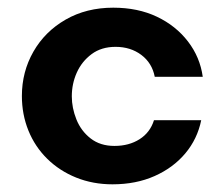

<svg xmlns="http://www.w3.org/2000/svg" viewBox="-20 -470 582 500"><path d="M273 10Q222 10 178.5 -7.5Q135 -25 103 -56.5Q71 -88 54 -130Q37 -172 37 -220Q37 -283 67 -335.5Q97 -388 151 -419Q205 -450 275 -450Q339 -450 388.5 -426.5Q438 -403 469.5 -362Q501 -321 508 -270H383Q376 -306 348 -327Q320 -348 281 -348Q244 -348 218.5 -329Q193 -310 180 -281Q167 -252 167 -219Q167 -189 179 -159Q191 -129 216 -109.5Q241 -90 278 -90Q316 -90 343.5 -107.5Q371 -125 381 -157H504Q494 -108 462.5 -70.5Q431 -33 382.5 -11.5Q334 10 273 10Z"/></svg>

Font: Teachers SemiBold
Style: Regular
Weight: 600
Version: Version 1.001